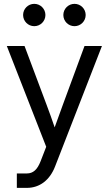

<svg xmlns="http://www.w3.org/2000/svg" viewBox="-20 -749 552 974"><path d="M65.4 204.1H116.2C181.2 204.1 232.4 165 259.3 95.7L497.1 -515.6H408.7L299.3 -218.8C285.2 -180.2 271 -141.6 257.3 -103C244.1 -141.6 230.5 -180.2 215.8 -218.8L104.5 -515.6H14.6L214.4 -4.4L186 68.8C169.4 111.8 147.9 130.9 116.2 130.9H65.4ZM357.9 -616.2C389.2 -616.2 414.6 -641.6 414.6 -672.9C414.6 -704.1 389.2 -729.5 357.9 -729.5C326.7 -729.5 301.3 -704.1 301.3 -672.9C301.3 -641.6 326.7 -616.2 357.9 -616.2ZM153.8 -616.2C185.1 -616.2 210.4 -641.6 210.4 -672.9C210.4 -704.1 185.1 -729.5 153.8 -729.5C122.6 -729.5 97.2 -704.1 97.2 -672.9C97.2 -641.6 122.6 -616.2 153.8 -616.2Z"/></svg>

Font: Raveo Display Display
Style: Regular
Weight: 400
Designer: Jakub Foglar, Rasmus Andersson (Inter)
Foundry: Jakubfoglar.com
Version: Version 1.100;Glyphs 3.2.3 (3260)